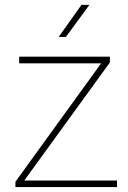

<svg xmlns="http://www.w3.org/2000/svg" viewBox="-20 -758 518 778"><path d="M454.1 0H49.8V-26.4H454.1ZM59.1 0H42.5V-21.5L409.2 -528.3H425.3V-504.9ZM413.1 -501.5H57.6V-528.3H413.1ZM310.1 -738.3H342.3L247.1 -608.4H217.8Z"/></svg>

Font: Heebo Thin
Style: Regular
Weight: 250
Designer: Oded Ezer
Foundry: Ezer Type House
Version: Version 3.100